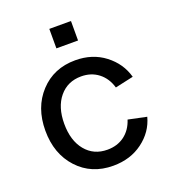

<svg xmlns="http://www.w3.org/2000/svg" viewBox="-129 -790 796 895"><g transform="rotate(-20 268.5 -343.0)"><path d="M38.1 -253.9Q38.1 -368.7 106 -441.9Q173.8 -515.1 280.8 -515.1Q365.7 -515.1 426.5 -468.5Q487.3 -421.9 506.8 -351.1L416 -331.1Q401.9 -379.9 366.2 -407.5Q330.6 -435.1 280.8 -435.1Q213.4 -435.1 172.6 -386Q131.8 -336.9 131.8 -253.9Q131.8 -170.4 172.4 -121.1Q212.9 -71.8 280.8 -71.8Q330.1 -71.8 365.5 -98.1Q400.9 -124.5 416 -171.9L506.8 -152.8Q488.3 -83 427.2 -37.6Q366.2 7.8 280.8 7.8Q173.3 7.8 105.7 -65.4Q38.1 -138.7 38.1 -253.9ZM325.2 -597.2H217.8V-693.8H325.2Z"/></g></svg>

Font: LT Superior Med
Style: Regular
Weight: 500
Designer: Daniel Lyons
Foundry: LyonsType
Version: Version 1.000